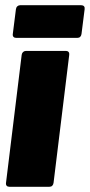

<svg xmlns="http://www.w3.org/2000/svg" viewBox="-20 -715 344 735"><path d="M3 -15 63 -505Q64 -512 68.5 -516Q73 -520 79 -520H233Q239 -520 242.5 -516Q246 -512 245 -505L185 -15Q184 -8 180 -4Q176 0 169 0H16Q9 0 5.5 -4Q2 -8 3 -15ZM29 -585 41 -680Q42 -687 46.5 -691Q51 -695 57 -695H291Q298 -695 301.5 -691Q305 -687 304 -680L292 -585Q291 -578 287 -574Q283 -570 276 -570H42Q35 -570 31.5 -574Q28 -578 29 -585Z"/></svg>

Font: Barlow Semi Condensed Black
Style: Italic
Weight: 900
Width: 4
Italic angle: -7°
Designer: Jeremy Tribby
Foundry: Tribby Type
Version: Version 1.408